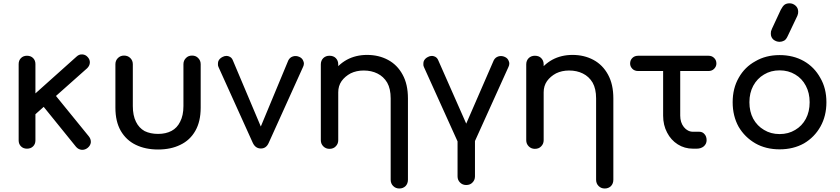

<svg xmlns="http://www.w3.org/2000/svg" viewBox="-20 -875 4945 1130"><path d="M185.5 -200.2Q170.9 -216.8 124 -267.6Q201.2 -336.9 430.7 -542Q445.3 -555.7 462.9 -554.7Q463.9 -554.7 464.8 -554.7Q483.4 -553.7 496.1 -539.1Q509.8 -524.4 508.8 -505.9Q507.8 -488.3 493.2 -473.6Q390.6 -382.8 185.5 -200.2ZM138.7 0Q117.2 0 103.5 -13.7Q89.8 -27.3 89.8 -48.8Q89.8 -198.2 89.8 -498Q89.8 -519.5 103.5 -533.2Q117.2 -546.9 138.7 -546.9Q161.1 -546.9 174.8 -533.2Q188.5 -519.5 188.5 -498Q188.5 -348.6 188.5 -48.8Q188.5 -27.3 174.8 -13.7Q161.1 0 138.7 0ZM496.1 -4.9Q481.4 6.8 464.8 6.8Q462.9 6.8 460.9 6.8Q441.4 4.9 427.7 -10.7Q360.4 -94.7 224.6 -261.7Q242.2 -278.3 294.9 -328.1Q346.7 -263.7 502.9 -72.3Q514.6 -57.6 514.6 -41Q514.6 -39.1 514.6 -37.1Q512.7 -18.6 496.1 -4.9Z M910.2 4.9Q835.9 4.9 779.3 -22.5Q722.7 -49.8 690.4 -105.5Q659.2 -160.2 659.2 -241.2Q659.2 -326.2 659.2 -497.1Q659.2 -518.6 673.8 -533.2Q688.5 -547.9 710 -547.9Q732.4 -547.9 747.1 -533.2Q761.7 -518.6 761.7 -497.1Q761.7 -415 761.7 -251Q761.7 -195.3 780.3 -158.2Q797.9 -122.1 831.1 -103.5Q865.2 -86.9 910.2 -86.9Q956.1 -86.9 989.3 -104.5Q1022.5 -122.1 1040 -158.2Q1059.6 -195.3 1059.6 -251Q1059.6 -333 1059.6 -497.1Q1059.6 -518.6 1074.2 -533.2Q1087.9 -547.9 1110.4 -547.9Q1132.8 -547.9 1146.5 -533.2Q1161.1 -518.6 1161.1 -497.1Q1161.1 -412.1 1161.1 -241.2Q1161.1 -160.2 1129.9 -105.5Q1098.6 -49.8 1041 -22.5Q985.4 4.9 910.2 4.9Z M1515.6 -1Q1483.4 -1 1467.8 -34.2Q1400.4 -182.6 1265.6 -481.4Q1261.7 -490.2 1262.7 -499Q1262.7 -506.8 1264.6 -513.7Q1270.5 -530.3 1290 -540Q1300.8 -545.9 1312.5 -545.9Q1318.4 -545.9 1325.2 -543.9Q1343.8 -538.1 1350.6 -519.5Q1414.1 -371.1 1539.1 -73.2Q1527.3 -73.2 1491.2 -73.2Q1537.1 -184.6 1676.8 -519.5Q1685.5 -537.1 1704.1 -543Q1722.7 -548.8 1742.2 -540Q1759.8 -532.2 1765.6 -514.6Q1768.6 -507.8 1768.6 -501Q1768.6 -491.2 1763.7 -481.4Q1696.3 -332 1561.5 -34.2Q1546.9 -1 1515.6 -1Z M2330.1 234.4Q2308.6 234.4 2293.9 219.7Q2279.3 205.1 2279.3 182.6Q2279.3 23.4 2279.3 -295.9Q2279.3 -352.5 2258.8 -388.7Q2237.3 -424.8 2201.2 -442.4Q2166 -460 2120.1 -460Q2078.1 -460 2043.9 -443.4Q2010.7 -425.8 1990.2 -397.5Q1970.7 -369.1 1970.7 -332Q1949.2 -332 1907.2 -332Q1907.2 -394.5 1937.5 -444.3Q1968.8 -494.1 2021.5 -523.4Q2074.2 -551.8 2140.6 -551.8Q2209 -551.8 2263.7 -522.5Q2318.4 -493.2 2349.6 -435.5Q2380.9 -378.9 2380.9 -295.9Q2380.9 -136.7 2380.9 182.6Q2380.9 205.1 2367.2 219.7Q2352.5 234.4 2330.1 234.4ZM1918.9 1Q1897.5 1 1882.8 -13.7Q1868.2 -28.3 1868.2 -49.8Q1868.2 -198.2 1868.2 -496.1Q1868.2 -518.6 1882.8 -533.2Q1897.5 -546.9 1918.9 -546.9Q1942.4 -546.9 1956.1 -533.2Q1970.7 -518.6 1970.7 -496.1Q1970.7 -347.7 1970.7 -49.8Q1970.7 -28.3 1956.1 -13.7Q1942.4 1 1918.9 1Z M2724.6 -1Q2692.4 -1 2676.8 -34.2Q2609.4 -182.6 2474.6 -481.4Q2470.7 -490.2 2471.7 -499Q2471.7 -506.8 2473.6 -513.7Q2479.5 -530.3 2499 -540Q2509.8 -545.9 2521.5 -545.9Q2527.3 -545.9 2534.2 -543.9Q2552.7 -538.1 2559.6 -519.5Q2623 -377.9 2748 -92.8Q2736.3 -92.8 2700.2 -92.8Q2746.1 -200.2 2885.7 -519.5Q2894.5 -537.1 2913.1 -543Q2931.6 -548.8 2951.2 -540Q2968.8 -532.2 2974.6 -514.6Q2977.5 -507.8 2977.5 -501Q2977.5 -491.2 2972.7 -481.4Q2905.3 -332 2770.5 -34.2Q2755.9 -1 2724.6 -1ZM2723.6 213.9Q2702.1 213.9 2687.5 199.2Q2672.9 184.6 2672.9 163.1Q2672.9 85.9 2672.9 -69.3Q2672.9 -91.8 2687.5 -106.4Q2702.1 -120.1 2723.6 -120.1Q2747.1 -120.1 2760.7 -106.4Q2775.4 -91.8 2775.4 -69.3Q2775.4 8.8 2775.4 163.1Q2775.4 184.6 2760.7 199.2Q2747.1 213.9 2723.6 213.9Z M3539.1 234.4Q3517.6 234.4 3502.9 219.7Q3488.3 205.1 3488.3 182.6Q3488.3 23.4 3488.3 -295.9Q3488.3 -352.5 3467.8 -388.7Q3446.3 -424.8 3410.2 -442.4Q3375 -460 3329.1 -460Q3287.1 -460 3252.9 -443.4Q3219.7 -425.8 3199.2 -397.5Q3179.7 -369.1 3179.7 -332Q3158.2 -332 3116.2 -332Q3116.2 -394.5 3146.5 -444.3Q3177.7 -494.1 3230.5 -523.4Q3283.2 -551.8 3349.6 -551.8Q3418 -551.8 3472.7 -522.5Q3527.3 -493.2 3558.6 -435.5Q3589.8 -378.9 3589.8 -295.9Q3589.8 -136.7 3589.8 182.6Q3589.8 205.1 3576.2 219.7Q3561.5 234.4 3539.1 234.4ZM3127.9 1Q3106.4 1 3091.8 -13.7Q3077.1 -28.3 3077.1 -49.8Q3077.1 -198.2 3077.1 -496.1Q3077.1 -518.6 3091.8 -533.2Q3106.4 -546.9 3127.9 -546.9Q3151.4 -546.9 3165 -533.2Q3179.7 -518.6 3179.7 -496.1Q3179.7 -347.7 3179.7 -49.8Q3179.7 -28.3 3165 -13.7Q3151.4 1 3127.9 1Z M4058.6 0Q4008.8 0 3968.8 -25.4Q3928.7 -50.8 3906.2 -94.7Q3882.8 -138.7 3882.8 -194.3Q3882.8 -281.2 3882.8 -457Q3846.7 -457 3736.3 -457Q3714.8 -457 3702.1 -469.7Q3688.5 -483.4 3688.5 -501Q3688.5 -521.5 3702.1 -534.2Q3714.8 -546.9 3736.3 -546.9Q3874 -546.9 4149.4 -546.9Q4169.9 -546.9 4182.6 -534.2Q4196.3 -521.5 4196.3 -501Q4196.3 -483.4 4182.6 -469.7Q4169.9 -457 4149.4 -457Q4093.8 -457 3983.4 -457Q3983.4 -391.6 3983.4 -194.3Q3983.4 -154.3 4004.9 -127Q4027.3 -99.6 4058.6 -99.6Q4071.3 -99.6 4095.7 -99.6Q4114.3 -99.6 4126 -85.9Q4138.7 -72.3 4138.7 -49.8Q4138.7 -28.3 4122.1 -13.7Q4105.5 0 4080.1 0Q4073.2 0 4058.6 0Z M4568.4 3.9Q4487.3 3.9 4425.8 -31.2Q4363.3 -67.4 4327.1 -128.9Q4292 -192.4 4292 -273.4Q4292 -355.5 4328.1 -418Q4363.3 -480.5 4425.8 -514.6Q4487.3 -550.8 4568.4 -550.8Q4648.4 -550.8 4710.9 -515.6Q4772.5 -480.5 4807.6 -417Q4843.8 -355.5 4843.8 -273.4Q4843.8 -192.4 4808.6 -129.9Q4773.4 -67.4 4711.9 -31.2Q4649.4 3.9 4568.4 3.9ZM4568.4 -85.9Q4620.1 -85.9 4660.2 -110.4Q4700.2 -133.8 4722.7 -175.8Q4745.1 -217.8 4745.1 -273.4Q4745.1 -328.1 4722.7 -370.1Q4700.2 -413.1 4660.2 -436.5Q4620.1 -460.9 4568.4 -460.9Q4516.6 -460.9 4476.6 -436.5Q4436.5 -413.1 4413.1 -370.1Q4390.6 -328.1 4390.6 -273.4Q4390.6 -217.8 4413.1 -175.8Q4436.5 -133.8 4476.6 -110.4Q4516.6 -85.9 4568.4 -85.9ZM4568.4 -628.9Q4548.8 -628.9 4532.2 -641.6Q4516.6 -655.3 4516.6 -676.8Q4516.6 -683.6 4517.6 -690.4Q4519.5 -696.3 4523.4 -706.1Q4541 -743.2 4575.2 -817.4Q4585.9 -837.9 4596.7 -846.7Q4608.4 -855.5 4627 -855.5Q4646.5 -855.5 4662.1 -841.8Q4677.7 -828.1 4677.7 -805.7Q4677.7 -800.8 4676.8 -794.9Q4675.8 -789.1 4672.9 -782.2Q4653.3 -742.2 4616.2 -663.1Q4606.4 -641.6 4594.7 -635.7Q4582 -628.9 4568.4 -628.9Z"/></svg>

Font: Abed
Style: Bold
Weight: 700
Designer: Johan Aakerlund
Version: Version 3.105